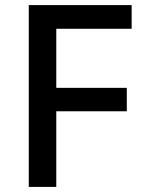

<svg xmlns="http://www.w3.org/2000/svg" viewBox="-20 -734 563 754"><path d="M201 0V-297H478V-389H201V-621H497V-714H93V0Z"/></svg>

Font: Noto Sans Lao UI Med
Style: Regular
Weight: 500
Designer: Monotype Design Team
Foundry: Monotype Imaging Inc.
Version: Version 2.000